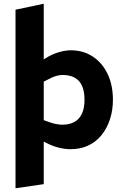

<svg xmlns="http://www.w3.org/2000/svg" viewBox="-20 -790 664 1027"><path d="M357 8Q326 8 293 -0.5Q260 -9 231 -24L170 -54L203 -151L243 -137Q262 -130 280 -126.5Q298 -123 314 -123Q352 -123 378.5 -138Q405 -153 418.5 -182.5Q432 -212 432 -256Q432 -301 419 -330.5Q406 -360 379.5 -374.5Q353 -389 315 -389Q298 -389 279.5 -383.5Q261 -378 241 -367L205 -349L175 -450L225 -479Q258 -500 293.5 -510.5Q329 -521 359 -521Q426 -521 477 -487Q528 -453 556 -393.5Q584 -334 584 -256Q584 -201 568.5 -153Q553 -105 524 -68.5Q495 -32 453 -12Q411 8 357 8ZM63 217V-738L214 -770V195Z"/></svg>

Font: REM Medium SemiBold
Style: Regular
Weight: 600
Version: Version 1.005;gftools[0.9.28]